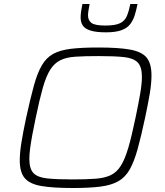

<svg xmlns="http://www.w3.org/2000/svg" viewBox="-20 -934 826 962"><path d="M345 8Q245 8 187 -2Q129 -12 104 -41.5Q79 -71 79 -131Q79 -168 87.5 -221Q96 -274 111 -344Q132 -440 149.5 -504Q167 -568 189.5 -606.5Q212 -645 246.5 -664Q281 -683 335.5 -689.5Q390 -696 473 -696Q574 -696 632 -685.5Q690 -675 714.5 -645.5Q739 -616 739 -556Q739 -517 730.5 -465.5Q722 -414 707 -344Q687 -250 669.5 -187Q652 -124 630 -85Q608 -46 573 -26Q538 -6 483 1Q428 8 345 8ZM343 -35Q412 -35 458.5 -38.5Q505 -42 535 -56.5Q565 -71 585.5 -103.5Q606 -136 623 -194Q640 -252 659 -344Q674 -415 682.5 -465Q691 -515 691 -549Q691 -600 669.5 -621.5Q648 -643 601 -648Q554 -653 474 -653Q405 -653 358.5 -650Q312 -647 282 -632Q252 -617 231.5 -584.5Q211 -552 194.5 -494Q178 -436 159 -344Q149 -297 142 -259Q135 -221 131 -191Q127 -161 127 -138Q127 -88 148 -66.5Q169 -45 217 -40Q265 -35 343 -35ZM511 -772Q461 -772 433 -781Q405 -790 394.5 -806.5Q384 -823 384 -845Q384 -861 386.5 -878.5Q389 -896 393 -914H429Q426 -897 423.5 -883Q421 -869 421 -857Q421 -832 438.5 -819Q456 -806 507 -806Q558 -806 582 -818Q606 -830 616 -854.5Q626 -879 633 -914H669Q663 -883 655 -857.5Q647 -832 632 -812.5Q617 -793 588 -782.5Q559 -772 511 -772Z"/></svg>

Font: Saira SemiExpanded ExtraLight
Style: Italic
Weight: 250
Width: 6
Italic angle: -12°
Designer: Hector Gatti with collaboration of the Omnibus-Type team
Foundry: Omnibus-Type
Version: Version 1.101